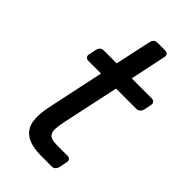

<svg xmlns="http://www.w3.org/2000/svg" viewBox="-221 -775 840 840"><g transform="rotate(45 199.0 -355.0)"><path d="M219 0Q153 0 121 -21.5Q89 -43 83 -82.5Q77 -122 89 -176L145 -440H67Q57 -440 51.5 -446.5Q46 -453 49 -463L56 -497Q61 -520 84 -520H162L198 -687Q203 -710 225 -710H272Q282 -710 287.5 -703.5Q293 -697 290 -687L255 -520H379Q389 -520 394 -513.5Q399 -507 397 -497L390 -463Q384 -440 362 -440H238L183 -183Q176 -151 174.5 -128.5Q173 -106 184.5 -94Q196 -82 230 -82H296Q306 -82 311 -75.5Q316 -69 313 -59L306 -23Q300 0 279 0Z"/></g></svg>

Font: Lubike
Style: Italic
Weight: 400
Italic angle: -12°
Foundry: Honoka55
Version: Version 1.000;July 22, 2022;FontCreator 14.0.0.2862 64-bit